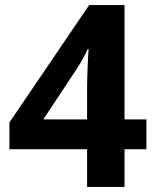

<svg xmlns="http://www.w3.org/2000/svg" viewBox="-20 -734 612 754"><path d="M555 -148V-265H469V-714H330L17 -253V-148H322V0H469V-148ZM322 -386V-265H150L281 -463C299 -490 312 -514 324 -541H328C326 -522 322 -432 322 -386Z"/></svg>

Font: Noto Sans Bassa Vah
Style: Bold
Weight: 700
Designer: Monotype Design Team
Foundry: Monotype Imaging Inc.
Version: Version 2.002